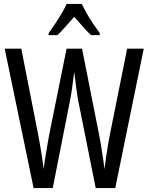

<svg xmlns="http://www.w3.org/2000/svg" viewBox="-20 -963 759 983"><path d="M716 -714 570 0H470L379 -455Q378 -464 375.5 -477.5Q373 -491 371 -508.5Q369 -526 366 -548Q363 -570 360 -595Q358 -579 355.5 -561.5Q353 -544 351 -526Q349 -508 346 -490.5Q343 -473 340 -456L250 0H152L4 -714H89L175 -276Q180 -249 184.5 -224Q189 -199 192.5 -176Q196 -153 199 -133Q202 -113 203 -97Q206 -119 209.5 -141.5Q213 -164 217 -187Q221 -210 224.5 -232Q228 -254 232 -274L321 -714H400L487 -275Q491 -256 494.5 -235Q498 -214 501.5 -192Q505 -170 508.5 -146.5Q512 -123 515 -97Q519 -130 523.5 -161Q528 -192 533 -221.5Q538 -251 543 -276L631 -714ZM398 -943Q409 -921 424 -894.5Q439 -868 457 -841.5Q475 -815 491 -793V-783H446Q425 -803 404 -827Q383 -851 360 -877Q337 -851 314.5 -825.5Q292 -800 274 -783H229V-793Q247 -818 264.5 -844.5Q282 -871 297 -896.5Q312 -922 321 -943Z"/></svg>

Font: Noto Sans Devanagari ExtraCondensed
Style: Regular
Weight: 400
Width: 2
Designer: Jelle Bosma - Monotype Design Team
Foundry: Monotype Imaging Inc.
Version: Version 2.006